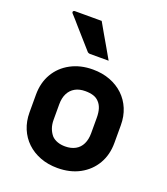

<svg xmlns="http://www.w3.org/2000/svg" viewBox="-148 -914 897 1030"><g transform="rotate(20 300.0 -399.5)"><path d="M300 -550Q354 -550 398.5 -533Q443 -516 475 -485.5Q507 -455 524.5 -413Q542 -371 542 -320V-219Q542 -151 511.5 -99Q481 -47 426.5 -17.5Q372 12 300 12Q246 12 201.5 -5Q157 -22 125 -52.5Q93 -83 75.5 -125Q58 -167 58 -218V-319Q58 -387 88.5 -439Q119 -491 174 -520.5Q229 -550 300 -550ZM301 -427Q267 -427 243 -413.5Q219 -400 206 -374.5Q193 -349 193 -313V-225Q193 -197 201 -175.5Q209 -154 223 -138Q236 -125 255.5 -118Q275 -111 299 -111Q333 -111 357.5 -124.5Q382 -138 394.5 -164Q407 -190 407 -225V-313Q407 -344 400 -365.5Q393 -387 379 -401Q366 -415 346.5 -421Q327 -427 301 -427ZM254 -811Q272 -780 290 -748Q308 -716 326.5 -685Q345 -654 362 -623Q337 -623 311 -623Q285 -623 256 -623Q250 -623 245.5 -625.5Q241 -628 239 -631Q210 -665 186 -691Q162 -717 140.5 -742.5Q119 -768 93 -796Q89 -801 91.5 -806Q94 -811 100 -811Q128 -811 152 -811Q176 -811 200.5 -811Q225 -811 254 -811Z"/></g></svg>

Font: Recursive Monospace
Style: Bold
Weight: 700
Version: Version 1.047